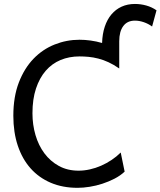

<svg xmlns="http://www.w3.org/2000/svg" viewBox="-20 -923 799 956"><path d="M573.7 -582Q546.4 -601.1 520.5 -613Q494.6 -625 469.7 -631.3Q444.8 -637.7 421.4 -639.9Q397.9 -642.1 376 -642.1Q324.7 -642.1 281.7 -624.3Q238.8 -606.4 207.8 -570.8Q176.8 -535.2 159.2 -482.2Q141.6 -429.2 141.6 -358.9Q141.6 -302.2 156.7 -250.5Q171.9 -198.7 201.2 -159.4Q230.5 -120.1 273.2 -96.7Q315.9 -73.2 371.1 -73.2Q398.9 -73.2 427.5 -79.6Q456.1 -85.9 483.4 -97.9Q510.7 -109.9 535.6 -126.5Q560.5 -143.1 581.1 -163.6L600.6 -68.4Q579.1 -48.3 550.3 -33.4Q521.5 -18.6 490 -8.3Q458.5 2 426.3 7.1Q394 12.2 366.2 12.2Q292 12.2 232.9 -12.9Q173.8 -38.1 132.3 -84.7Q90.8 -131.3 68.6 -197.8Q46.4 -264.2 46.4 -346.7Q46.4 -440.9 73.7 -512Q101.1 -583 146.7 -630.4Q192.4 -677.7 252 -701.4Q311.5 -725.1 376 -725.1Q402.3 -725.1 430.9 -721.2Q459.5 -717.3 488.3 -709Q489.7 -754.4 501.7 -790.3Q513.7 -826.2 534.9 -851.3Q556.2 -876.5 585.7 -889.9Q615.2 -903.3 651.9 -903.3Q680.7 -903.3 708.5 -895.5Q736.3 -887.7 759.3 -871.6L737.3 -791Q718.8 -804.7 696 -812.5Q673.3 -820.3 651.9 -820.3Q613.8 -820.3 593.8 -793.2Q573.7 -766.1 573.7 -717.8Z"/></svg>

Font: Andika Phon
Style: Regular
Weight: 400
Designer: Victor Gaultney, Annie Olsen, Julie Remington, Don Collingsworth, Eric Hays, Becca Hirsbrunner
Foundry: SIL International
Version: Version 5.000